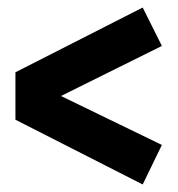

<svg xmlns="http://www.w3.org/2000/svg" viewBox="-20 -588 472 510"><path d="M359 -568 410 -466 142 -333 410 -203 359 -98 21 -270V-396Z"/></svg>

Font: Fira Sans Extra Condensed
Style: Bold
Weight: 700
Width: 1
Designer: Carrois Corporate & Edenspiekermann AG
Foundry: Carrois Corporate GbR & Edenspiekermann AG
Version: Version 4.203